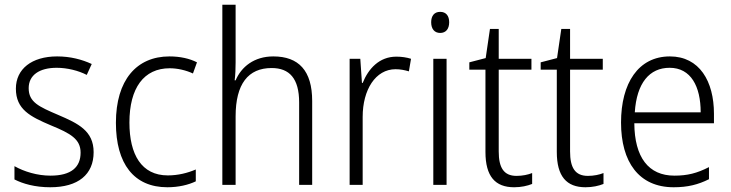

<svg xmlns="http://www.w3.org/2000/svg" viewBox="-20 -780 3083 810"><path d="M375 -138C375 -228 310 -259 226 -295C144 -330 101 -349 101 -408C101 -463 146 -494 219 -494C264 -494 311 -482 346 -464L367 -510C326 -529 277 -542 221 -542C114 -542 47 -489 47 -406C47 -318 108 -288 195 -251C278 -217 320 -193 320 -136C320 -75 281 -39 193 -39C137 -39 82 -56 41 -79V-23C76 -5 127 10 192 10C310 10 375 -44 375 -138Z M686 10C733 10 775 0 806 -15V-65C771 -50 731 -40 688 -40C577 -40 526 -128 526 -263C526 -409 587 -492 696 -492C728 -492 764 -484 794 -470L811 -517C780 -533 740 -542 695 -542C556 -542 469 -442 469 -262C469 -89 545 10 686 10Z M974 -517V-760H918V0H974V-289C974 -426 1027 -493 1126 -493C1201 -493 1242 -449 1242 -348V0H1297V-354C1297 -482 1240 -542 1133 -542C1052 -542 998 -498 974 -441H970C973 -466 974 -489 974 -517Z M1652 -541C1580 -541 1534 -490 1510 -430H1507L1500 -532H1455V0H1510V-287C1510 -401 1564 -488 1649 -488C1669 -488 1688 -484 1705 -479L1714 -532C1695 -538 1674 -541 1652 -541Z M1837 -730C1812 -730 1799 -713 1799 -686C1799 -658 1813 -641 1837 -641C1861 -641 1875 -658 1875 -686C1875 -713 1862 -730 1837 -730ZM1864 -532H1808V0H1864Z M2159 -38C2105 -38 2084 -73 2084 -141V-486H2222V-532H2084V-658H2047L2029 -535L1960 -517V-486H2028V-139C2028 -36 2069 10 2149 10C2179 10 2205 4 2225 -4V-50C2208 -43 2184 -38 2159 -38Z M2460 -38C2406 -38 2385 -73 2385 -141V-486H2523V-532H2385V-658H2348L2330 -535L2261 -517V-486H2329V-139C2329 -36 2370 10 2450 10C2480 10 2506 4 2526 -4V-50C2509 -43 2485 -38 2460 -38Z M2806 -542C2673 -542 2600 -429 2600 -263C2600 -97 2675 10 2822 10C2881 10 2925 -1 2971 -24V-75C2920 -49 2880 -39 2825 -39C2716 -39 2657 -116 2656 -260H2992V-300C2992 -437 2931 -542 2806 -542ZM2805 -494C2895 -494 2936 -415 2936 -306H2658C2666 -430 2720 -494 2805 -494Z"/></svg>

Font: Noto Sans Ethiopic SemiCondensed Light
Style: Regular
Weight: 300
Width: 4
Designer: Monotype Design Team
Foundry: Monotype Imaging Inc.
Version: Version 2.102